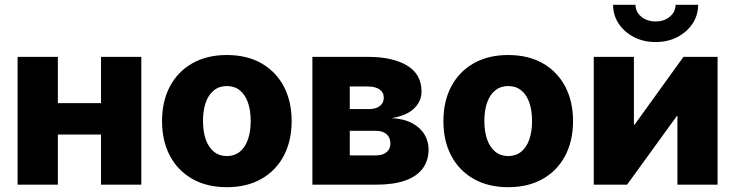

<svg xmlns="http://www.w3.org/2000/svg" viewBox="-20 -779 3102 810"><path d="M454.6 -343.8V-211.4H175.3V-343.8ZM224.1 -539.1V0H54.2V-539.1ZM576.2 -539.1V0H406.2V-539.1Z M937 10.7Q853 10.7 791.5 -24.2Q730 -59.1 696.8 -121.8Q663.6 -184.6 663.6 -268.1Q663.6 -351.6 696.8 -414.3Q730 -477.1 791.5 -512Q853 -546.9 937 -546.9Q1021.5 -546.9 1082.8 -512Q1144 -477.1 1177.2 -414.3Q1210.4 -351.6 1210.4 -268.1Q1210.4 -184.6 1177.2 -121.8Q1144 -59.1 1082.8 -24.2Q1021.5 10.7 937 10.7ZM937 -120.6Q969.2 -120.6 991.7 -138.9Q1014.2 -157.2 1025.9 -190.4Q1037.6 -223.6 1037.6 -268.6Q1037.6 -314 1025.9 -346.9Q1014.2 -379.9 991.7 -397.9Q969.2 -416 937 -416Q905.3 -416 882.6 -397.9Q859.9 -379.9 848.1 -346.9Q836.4 -314 836.4 -268.6Q836.4 -223.6 848.1 -190.4Q859.9 -157.2 882.6 -138.9Q905.3 -120.6 937 -120.6Z M1297.9 0V-539.1H1532.2Q1636.7 -539.1 1697.5 -502.4Q1758.3 -465.8 1758.3 -393.6Q1758.3 -351.1 1726.3 -320.8Q1694.3 -290.5 1631.8 -280.8Q1685.1 -277.8 1719.7 -258.8Q1754.4 -239.7 1771.2 -210.9Q1788.1 -182.1 1788.1 -148.9Q1788.1 -101.6 1763.2 -68.1Q1738.3 -34.7 1689.2 -17.3Q1640.1 0 1568.4 0ZM1455.6 -123.5H1566.4Q1594.7 -123.5 1610.8 -137Q1627 -150.4 1627 -173.3Q1627 -198.7 1610.8 -212.9Q1594.7 -227.1 1566.4 -227.1H1455.6ZM1455.6 -318.8H1536.6Q1565.9 -318.8 1582.5 -331.8Q1599.1 -344.7 1599.1 -366.7Q1599.1 -389.2 1581.3 -401.6Q1563.5 -414.1 1532.2 -414.1H1455.6Z M2124 10.7Q2040 10.7 1978.5 -24.2Q1917 -59.1 1883.8 -121.8Q1850.6 -184.6 1850.6 -268.1Q1850.6 -351.6 1883.8 -414.3Q1917 -477.1 1978.5 -512Q2040 -546.9 2124 -546.9Q2208.5 -546.9 2269.8 -512Q2331.1 -477.1 2364.3 -414.3Q2397.5 -351.6 2397.5 -268.1Q2397.5 -184.6 2364.3 -121.8Q2331.1 -59.1 2269.8 -24.2Q2208.5 10.7 2124 10.7ZM2124 -120.6Q2156.2 -120.6 2178.7 -138.9Q2201.2 -157.2 2212.9 -190.4Q2224.6 -223.6 2224.6 -268.6Q2224.6 -314 2212.9 -346.9Q2201.2 -379.9 2178.7 -397.9Q2156.2 -416 2124 -416Q2092.3 -416 2069.6 -397.9Q2046.9 -379.9 2035.2 -346.9Q2023.4 -314 2023.4 -268.6Q2023.4 -223.6 2035.2 -190.4Q2046.9 -157.2 2069.6 -138.9Q2092.3 -120.6 2124 -120.6Z M3007.3 0H2837.9V-289.6H2835.4L2625.5 0H2484.9V-539.1H2654.3V-252.4H2656.7L2863.3 -539.1H3007.3ZM2746.1 -601.6Q2694.8 -601.6 2654.3 -622.6Q2613.8 -643.6 2590.1 -679.2Q2566.4 -714.8 2566.4 -758.8H2661.1Q2661.1 -729 2685.5 -708.7Q2710 -688.5 2746.1 -688.5Q2781.7 -688.5 2805.9 -708.7Q2830.1 -729 2830.1 -758.8H2925.3Q2925.3 -714.8 2901.6 -679.2Q2877.9 -643.6 2837.4 -622.6Q2796.9 -601.6 2746.1 -601.6Z"/></svg>

Font: Inter 18pt ExtraBold
Style: Regular
Weight: 800
Designer: Rasmus Andersson
Foundry: rsms
Version: Version 4.001;git-66647c0bb